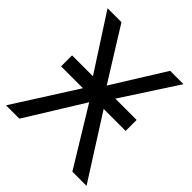

<svg xmlns="http://www.w3.org/2000/svg" viewBox="-195 -845 976 976"><g transform="rotate(45 293.0 -357.0)"><path d="M61 -417H211L19 -714H119L294 -433L469 -714H565L372 -417H525V-338H367L582 0H480L291 -310L99 0H3L218 -338H61Z"/></g></svg>

Font: Apis
Style: Regular
Weight: 400
Designer: Monotype Design Team
Foundry: Monotype Imaging Inc.
Version: Version 2.000; build 0001